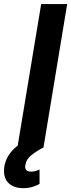

<svg xmlns="http://www.w3.org/2000/svg" viewBox="-81 -748 360 974"><path d="M259.8 -727.5 139.6 0H7.3L127.9 -727.5ZM36.6 206.5Q-9.3 206.5 -35.9 182.4Q-62.5 158.2 -60.5 112.8Q-59.6 85 -46.4 56.6Q-33.2 28.3 -6.8 3.7Q19.5 -21 58.1 -37.1L139.6 0Q104 18.6 78.1 39.1Q52.2 59.6 47.9 87.9Q44.4 104.5 51.5 113.5Q58.6 122.6 77.1 122.6Q90.3 122.6 100.8 119.1Q111.3 115.7 119.6 112.3V185.1Q106.4 192.9 85 199.7Q63.5 206.5 36.6 206.5Z"/></svg>

Font: Inter Tight SemiBold
Style: Italic
Weight: 600
Italic angle: -9.39999°
Designer: Rasmus Andersson
Foundry: rsms
Version: Version 3.004